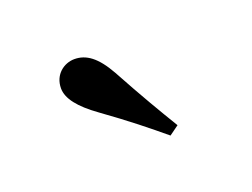

<svg xmlns="http://www.w3.org/2000/svg" viewBox="-51 -950 549 418"><g transform="rotate(-20 223.5 -741.0)"><path d="M307 -643C281 -686 256 -728 219 -796C195 -839 172 -855 145 -855C121 -855 96 -837 96 -805C96 -781 116 -756 155 -728C212 -687 249 -657 285 -627Z"/></g></svg>

Font: Source Han Serif
Style: Bold
Weight: 700
Designer: Ryoko NISHIZUKA 西塚涼子 (kana & ideographs); Frank Grießhammer (Latin, Greek & Cyrillic); Wenlong ZHANG 张文龙 (bopomofo); San
Foundry: Adobe Systems Incorporated
Version: Version 1.001;PS 1.001;hotconv 16.6.54;makeotf.lib2.5.65590